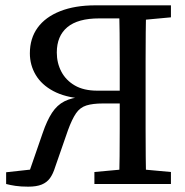

<svg xmlns="http://www.w3.org/2000/svg" viewBox="-20 -690 695 720"><path d="M3 0V-44L112 -56L85 -32L140 -191Q156 -238 175 -267Q194 -296 221.5 -310Q249 -324 290 -327V-320Q224 -325 180 -348.5Q136 -372 114 -409Q92 -446 92 -490Q92 -546 121 -586Q150 -626 205.5 -648Q261 -670 338 -670H473V-621H352Q272 -621 232.5 -588Q193 -555 193 -493Q193 -454 210 -421.5Q227 -389 260.5 -369.5Q294 -350 345 -350H476V-302H366Q328 -302 304 -294.5Q280 -287 265 -265Q250 -243 235 -202L187 -64Q179 -38 167.5 -22Q156 -6 136.5 2Q117 10 86 10Q58 10 38 7Q18 4 3 0ZM426 0Q428 -52 428.5 -104Q429 -156 429 -209.5Q429 -263 429 -319V-341Q429 -404 429 -459.5Q429 -515 428.5 -566.5Q428 -618 426 -670H528Q527 -619 526.5 -567Q526 -515 526 -463Q526 -411 526 -359V-310Q526 -258 526 -206Q526 -154 526.5 -102.5Q527 -51 528 0ZM334 0V-45L465 -57H490L621 -45V0ZM480 -613V-670H621V-625L492 -613Z"/></svg>

Font: Source Serif 4 18pt
Style: Regular
Weight: 400
Designer: Frank Grießhammer
Foundry: Adobe Systems Incorporated
Version: Version 4.004;hotconv 1.0.116;makeotfexe 2.5.65601